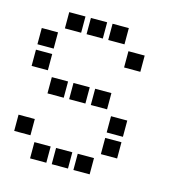

<svg xmlns="http://www.w3.org/2000/svg" viewBox="-102 -779 803 856"><g transform="rotate(15 300.0 -350.5)"><path d="M114 -688Q113 -688 113 -688Q113 -688 113 -687V-614Q113 -613 113 -613Q113 -613 114 -613H187Q188 -613 188 -613Q188 -613 188 -614V-687Q188 -688 188 -688Q188 -688 187 -688ZM214 -688Q213 -688 213 -688Q213 -688 213 -687V-614Q213 -613 213 -613Q213 -613 214 -613H287Q288 -613 288 -613Q288 -613 288 -614V-687Q288 -688 288 -688Q288 -688 287 -688ZM314 -688Q313 -688 313 -688Q313 -688 313 -687V-614Q313 -613 313 -613Q313 -613 314 -613H387Q388 -613 388 -613Q388 -613 388 -614V-687Q388 -688 388 -688Q388 -688 387 -688ZM14 -588Q13 -588 13 -588Q13 -588 13 -587V-514Q13 -513 13 -513Q13 -513 14 -513H87Q88 -513 88 -513Q88 -513 88 -514V-587Q88 -588 88 -588Q88 -588 87 -588ZM414 -588Q413 -588 413 -588Q413 -588 413 -587V-514Q413 -513 413 -513Q413 -513 414 -513H487Q488 -513 488 -513Q488 -513 488 -514V-587Q488 -588 488 -588Q488 -588 487 -588ZM14 -488Q13 -488 13 -488Q13 -488 13 -487V-414Q13 -413 13 -413Q13 -413 14 -413H87Q88 -413 88 -413Q88 -413 88 -414V-487Q88 -488 88 -488Q88 -488 87 -488ZM114 -388Q113 -388 113 -388Q113 -388 113 -387V-314Q113 -313 113 -313Q113 -313 114 -313H187Q188 -313 188 -313Q188 -313 188 -314V-387Q188 -388 188 -388Q188 -388 187 -388ZM214 -388Q213 -388 213 -388Q213 -388 213 -387V-314Q213 -313 213 -313Q213 -313 214 -313H287Q288 -313 288 -313Q288 -313 288 -314V-387Q288 -388 288 -388Q288 -388 287 -388ZM314 -388Q313 -388 313 -388Q313 -388 313 -387V-314Q313 -313 313 -313Q313 -313 314 -313H387Q388 -313 388 -313Q388 -313 388 -314V-387Q388 -388 388 -388Q388 -388 387 -388ZM414 -288Q413 -288 413 -288Q413 -288 413 -287V-214Q413 -213 413 -213Q413 -213 414 -213H487Q488 -213 488 -213Q488 -213 488 -214V-287Q488 -288 488 -288Q488 -288 487 -288ZM14 -188Q13 -188 13 -188Q13 -188 13 -187V-114Q13 -113 13 -113Q13 -113 14 -113H87Q88 -113 88 -113Q88 -113 88 -114V-187Q88 -188 88 -188Q88 -188 87 -188ZM414 -188Q413 -188 413 -188Q413 -188 413 -187V-114Q413 -113 413 -113Q413 -113 414 -113H487Q488 -113 488 -113Q488 -113 488 -114V-187Q488 -188 488 -188Q488 -188 487 -188ZM114 -88Q113 -88 113 -88Q113 -88 113 -87V-14Q113 -13 113 -13Q113 -13 114 -13H187Q188 -13 188 -13Q188 -13 188 -14V-87Q188 -88 188 -88Q188 -88 187 -88ZM214 -88Q213 -88 213 -88Q213 -88 213 -87V-14Q213 -13 213 -13Q213 -13 214 -13H287Q288 -13 288 -13Q288 -13 288 -14V-87Q288 -88 288 -88Q288 -88 287 -88ZM314 -88Q313 -88 313 -88Q313 -88 313 -87V-14Q313 -13 313 -13Q313 -13 314 -13H387Q388 -13 388 -13Q388 -13 388 -14V-87Q388 -88 388 -88Q388 -88 387 -88Z"/></g></svg>

Font: Doto Black
Style: Bold
Weight: 700
Monospace: yes
Version: Version 1.000